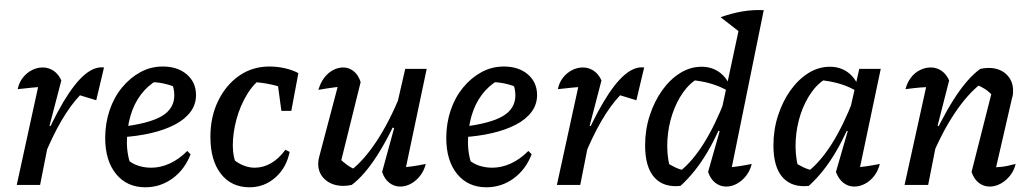

<svg xmlns="http://www.w3.org/2000/svg" viewBox="-20 -784 4378 814"><path d="M51 0 152 -463 167 -416Q141 -415 116 -412.5Q91 -410 55 -406Q61 -435 77.5 -455.5Q94 -476 116 -487Q138 -498 161 -498Q186 -498 207 -484Q228 -470 240 -443L190 -251L199 -248L150 0ZM161 -106 148 -146Q201 -272 248.5 -351.5Q296 -431 338.5 -467Q381 -503 421 -498L388 -359L319 -380Q279 -338 240 -271.5Q201 -205 161 -106Z M596 10Q518 10 472 -46.5Q426 -103 426 -199Q426 -261 444.5 -316Q463 -371 497 -412.5Q531 -454 575 -478Q619 -502 670 -502Q733 -502 772 -468.5Q811 -435 811 -381Q811 -341 787.5 -309.5Q764 -278 721 -255.5Q678 -233 619.5 -219.5Q561 -206 492 -202V-246Q612 -260 665.5 -291.5Q719 -323 719 -380Q719 -410 706 -437L737 -409Q708 -422 678 -429Q648 -436 615 -436L646 -444Q606 -421 577 -382.5Q548 -344 533 -292.5Q518 -241 518 -180Q518 -152 523.5 -123.5Q529 -95 541 -69L522 -106Q542 -89 567.5 -81Q593 -73 621 -73Q660 -73 699 -90.5Q738 -108 774 -144L788 -130Q763 -65 711.5 -27.5Q660 10 596 10Z M1038 10Q961 10 916.5 -47Q872 -104 872 -204Q872 -289 905 -356.5Q938 -424 994 -463Q1050 -502 1122 -502Q1156 -502 1188.5 -494.5Q1221 -487 1245 -474L1210 -400Q1137 -432 1044 -437L1095 -457Q1056 -431 1027 -383Q998 -335 982.5 -278Q967 -221 967 -166Q967 -142 972 -118.5Q977 -95 987 -75L970 -108Q990 -91 1013.5 -82Q1037 -73 1060 -73Q1096 -73 1129 -92Q1162 -111 1190 -149L1208 -140Q1194 -72 1147 -31Q1100 10 1038 10ZM1173 -314 1151 -475 1245 -474 1215 -314Z M1509 -436 1424 -93 1416 -116Q1433 -98 1452 -84.5Q1471 -71 1489 -65L1467 -61Q1523 -104 1577 -186Q1631 -268 1679 -385L1692 -346Q1665 -283 1637.5 -228.5Q1610 -174 1582 -129.5Q1554 -85 1525.5 -52Q1497 -19 1471 0Q1452 4 1436 4Q1389 4 1359 -22Q1329 -48 1329 -90Q1329 -106 1334 -122L1424 -463L1470 -421Q1432 -418 1397 -413.5Q1362 -409 1330 -403Q1338 -432 1354 -453.5Q1370 -475 1391.5 -486.5Q1413 -498 1435 -498Q1459 -498 1479 -482.5Q1499 -467 1509 -436ZM1600 -55 1651 -241 1641 -244 1698 -492H1789L1691 -27L1672 -73Q1701 -75 1729 -79Q1757 -83 1785 -89Q1778 -60 1761 -38.5Q1744 -17 1722 -5Q1700 7 1677 7Q1651 7 1630.5 -9Q1610 -25 1600 -55Z M2042 10Q1964 10 1918 -46.5Q1872 -103 1872 -199Q1872 -261 1890.5 -316Q1909 -371 1943 -412.5Q1977 -454 2021 -478Q2065 -502 2116 -502Q2179 -502 2218 -468.5Q2257 -435 2257 -381Q2257 -341 2233.5 -309.5Q2210 -278 2167 -255.5Q2124 -233 2065.5 -219.5Q2007 -206 1938 -202V-246Q2058 -260 2111.5 -291.5Q2165 -323 2165 -380Q2165 -410 2152 -437L2183 -409Q2154 -422 2124 -429Q2094 -436 2061 -436L2092 -444Q2052 -421 2023 -382.5Q1994 -344 1979 -292.5Q1964 -241 1964 -180Q1964 -152 1969.5 -123.5Q1975 -95 1987 -69L1968 -106Q1988 -89 2013.5 -81Q2039 -73 2067 -73Q2106 -73 2145 -90.5Q2184 -108 2220 -144L2234 -130Q2209 -65 2157.5 -27.5Q2106 10 2042 10Z M2341 0 2442 -463 2457 -416Q2431 -415 2406 -412.5Q2381 -410 2345 -406Q2351 -435 2367.5 -455.5Q2384 -476 2406 -487Q2428 -498 2451 -498Q2476 -498 2497 -484Q2518 -470 2530 -443L2480 -251L2489 -248L2440 0ZM2451 -106 2438 -146Q2491 -272 2538.5 -351.5Q2586 -431 2628.5 -467Q2671 -503 2711 -498L2678 -359L2609 -380Q2569 -338 2530 -271.5Q2491 -205 2451 -106Z M3073 -28 3054 -73Q3084 -75 3111 -79Q3138 -83 3167 -89Q3160 -60 3143 -38.5Q3126 -17 3104 -5Q3082 7 3059 7Q3033 7 3012.5 -9Q2992 -25 2982 -55L3031 -228L3021 -232L3124 -714L3218 -741ZM2865 4Q2794 12 2754.5 -31.5Q2715 -75 2715 -168Q2715 -234 2734.5 -294Q2754 -354 2787 -400.5Q2820 -447 2863 -474Q2906 -501 2954 -501Q2995 -501 3026 -480.5Q3057 -460 3073 -423L3072 -395Q3005 -437 2906 -445L2944 -454Q2906 -434 2877 -393.5Q2848 -353 2830.5 -300.5Q2813 -248 2809.5 -190.5Q2806 -133 2819 -78L2801 -98Q2821 -85 2841.5 -75Q2862 -65 2885 -61L2863 -58Q2915 -99 2963 -175Q3011 -251 3055 -364L3075 -346Q3030 -226 2979.5 -140Q2929 -54 2865 4ZM3120 -645 3035 -711Q3083 -728 3127 -735.5Q3171 -743 3218 -741ZM3171 -764H3172V-763Z M3409 4Q3338 12 3298.5 -31.5Q3259 -75 3259 -168Q3259 -234 3278.5 -294Q3298 -354 3331 -400.5Q3364 -447 3407 -474Q3450 -501 3498 -501Q3539 -501 3570 -480.5Q3601 -460 3617 -423L3616 -395Q3549 -437 3450 -445L3488 -454Q3450 -434 3421 -393.5Q3392 -353 3374.5 -300.5Q3357 -248 3353.5 -190.5Q3350 -133 3363 -78L3345 -98Q3365 -85 3385.5 -75Q3406 -65 3429 -61L3407 -58Q3459 -99 3507 -175Q3555 -251 3599 -364L3619 -346Q3574 -226 3523.5 -140Q3473 -54 3409 4ZM3616 -27 3597 -73Q3625 -75 3652.5 -79Q3680 -83 3710 -89Q3703 -60 3686.5 -38.5Q3670 -17 3647.5 -5Q3625 7 3602 7Q3576 7 3555.5 -9Q3535 -25 3524 -55L3574 -228L3564 -232L3623 -492H3714Z M4099 -55 4186 -398 4192 -376Q4172 -396 4156 -406.5Q4140 -417 4117 -426L4140 -430Q4083 -387 4027.5 -304Q3972 -221 3925 -106L3913 -146Q3938 -207 3966 -261.5Q3994 -316 4022.5 -361Q4051 -406 4079.5 -439Q4108 -472 4136 -492Q4146 -494 4154.5 -495Q4163 -496 4171 -496Q4218 -496 4246.5 -469Q4275 -442 4275 -400Q4275 -393 4274.5 -385.5Q4274 -378 4271 -370L4203 -75Q4229 -76 4248 -80Q4267 -84 4286 -89Q4279 -60 4261.5 -38.5Q4244 -17 4221.5 -5Q4199 7 4176 7Q4150 7 4129.5 -9Q4109 -25 4099 -55ZM3815 0 3917 -463 3932 -416Q3906 -415 3881.5 -413Q3857 -411 3819 -406Q3826 -434 3842 -455Q3858 -476 3880.5 -487Q3903 -498 3926 -498Q3951 -498 3971.5 -484Q3992 -470 4004 -443L3955 -251L3964 -248L3915 0Z"/></svg>

Font: Piazzolla Thin SemiBold
Style: Italic
Weight: 600
Italic angle: -11.3°
Version: Version 2.005